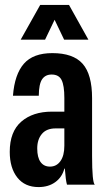

<svg xmlns="http://www.w3.org/2000/svg" viewBox="-20 -758 431 788"><path d="M138.2 9.8Q82 9.8 51 -29.5Q20 -68.8 20 -134.8Q20 -217.8 67.4 -258.8Q114.7 -299.8 192.9 -299.8H244.1V-356Q244.1 -406.7 232.9 -429.4Q221.7 -452.1 191.9 -452.1Q166 -452.1 152.8 -432.6Q139.6 -413.1 139.2 -365.2H33.2Q40 -453.1 78.1 -496.6Q116.2 -540 194.8 -540Q280.3 -540 319.1 -496.3Q357.9 -452.6 357.9 -355V-118.2Q357.9 -9.8 369.1 0H254.9Q249.5 -18.6 246.1 -65.9H244.1Q234.9 -30.8 206.8 -10.5Q178.7 9.8 138.2 9.8ZM64.9 -595.2 145 -737.8H263.2L342.8 -595.2H243.2L204.1 -676.8L165 -595.2ZM132.8 -148.9Q132.8 -111.8 146.5 -93Q160.2 -74.2 185.1 -74.2Q211.9 -74.2 228 -96.7Q244.1 -119.1 244.1 -160.2V-231H208Q170.9 -231 151.9 -208.3Q132.8 -185.5 132.8 -148.9Z"/></svg>

Font: Lumene Sans Condensed
Style: Bold
Weight: 600
Width: 3
Designer: Deni Anggara
Version: Version 1.003;Glyphs 3.1.2 (3151)